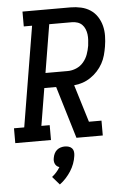

<svg xmlns="http://www.w3.org/2000/svg" viewBox="-73 -781 736 1082"><g transform="rotate(-5 295.5 -240.5)"><path d="M-9 0V-84H49L143 -651H96V-735H368Q398 -735 427 -728.5Q456 -722 479.5 -706.5Q503 -691 518.5 -667Q534 -643 541 -615.5Q548 -588 547.5 -558Q547 -528 542 -498Q538 -474 531.5 -450Q525 -426 512.5 -403.5Q500 -381 482.5 -362Q465 -343 443.5 -328.5Q422 -314 398 -306Q374 -298 350 -296L415 -84H486V0H337L248 -295H181L146 -84H193V0ZM321 -379Q345 -379 369 -389Q393 -399 410 -419Q427 -439 435.5 -463Q444 -487 448 -511Q450 -527 451 -543.5Q452 -560 450 -575.5Q448 -591 442 -605.5Q436 -620 425.5 -630.5Q415 -641 400 -646Q385 -651 368 -651H240L195 -379ZM221 254 181 208Q195 197 206.5 184Q218 171 227 156Q219 154 212.5 148.5Q206 143 202.5 135Q199 127 198.5 118.5Q198 110 200 101Q202 89 207.5 77.5Q213 66 222.5 58Q232 50 244 46.5Q256 43 268 43Q279 43 290 46.5Q301 50 308 58Q315 66 316.5 77.5Q318 89 316 101Q313 123 305 144.5Q297 166 284.5 185.5Q272 205 256 222.5Q240 240 221 254Z"/></g></svg>

Font: Iosevka Slab Medium Extended
Style: Italic
Weight: 500
Width: 7
Italic angle: -9°
Monospace: yes
Designer: Belleve Invis
Foundry: Belleve Invis
Version: Version 11.1.0; ttfautohint (v1.8.3)